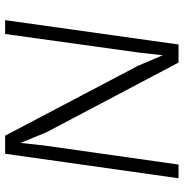

<svg xmlns="http://www.w3.org/2000/svg" viewBox="-4 -696 700 731"><g transform="rotate(90 345.5 -330.0)"><path d="M658.2 -660.2 564.9 0H496.1L230 -505.9L189.9 -600.1L180.2 -513.2L108.9 0H56.2L148.9 -660.2H217.8L483.9 -155.8L522.9 -60.1H523.9L533.2 -147L606 -660.2Z"/></g></svg>

Font: Human Sans Light
Style: Italic
Weight: 300
Italic angle: -8°
Designer: Tim Radville
Foundry: Continuum
Version: Version 1.000;FEAKit 1.0